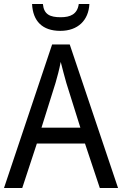

<svg xmlns="http://www.w3.org/2000/svg" viewBox="-20 -938 610 958"><path d="M426 -918H373C366 -867 331 -852 283 -852C229 -852 199 -866 194 -918H140C144 -833 191 -784 281 -784C369 -784 422 -837 426 -918ZM478 0H569L328 -716H240L0 0H91L164 -222H404ZM311 -524 381 -301H187L257 -524C265 -551 276 -592 283 -629C289 -602 305 -547 311 -524Z"/></svg>

Font: Noto Sans Devanagari UI SemiCondensed
Style: Regular
Weight: 400
Width: 4
Designer: Jelle Bosma - Monotype Design Team
Foundry: Monotype Imaging Inc.
Version: Version 2.004